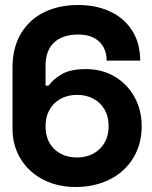

<svg xmlns="http://www.w3.org/2000/svg" viewBox="-20 -734 606 767"><path d="M546 -230Q546 -159 513 -104Q480 -49 421 -18.5Q362 12 286 13Q213 14 154.5 -15.5Q96 -45 63 -98.5Q30 -152 30 -219V-464Q30 -544 64 -600.5Q98 -657 157 -685.5Q216 -714 292 -714Q365 -714 421 -687.5Q477 -661 508.5 -611Q540 -561 540 -492H406Q406 -539 376.5 -567.5Q347 -596 292 -596Q230 -596 196 -564Q162 -532 162 -472V-392H174Q193 -418 227.5 -438Q262 -458 324 -458Q387 -458 437.5 -428.5Q488 -399 517 -347Q546 -295 546 -230ZM288 -355Q251 -355 222.5 -339.5Q194 -324 178 -296Q162 -268 162 -230Q162 -172 197 -138.5Q232 -105 288 -105Q343 -105 378.5 -139.5Q414 -174 414 -230Q414 -268 398 -296Q382 -324 353.5 -339.5Q325 -355 288 -355Z"/></svg>

Font: Space Grotesk Variable
Style: Regular
Weight: 400
Designer: Florian Karsten (Space Grotesk), Colophon Foundry (Space Mono)
Foundry: Florian Karsten
Version: Version 1.106